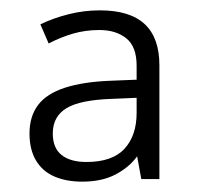

<svg xmlns="http://www.w3.org/2000/svg" viewBox="-20 -742 380 371"><path d="M173 -722Q231 -722 259.5 -695.5Q288 -669 288 -616V-396H253L245 -440Q230 -419 203.5 -405Q177 -391 139 -391Q108 -391 85 -401Q62 -411 49.5 -432Q37 -453 37 -484Q37 -517 53.5 -539Q70 -561 105.5 -572.5Q141 -584 194 -586L244 -588V-615Q244 -652 224 -668Q204 -684 172 -684Q145 -684 121 -677Q97 -670 74 -658L58 -695Q83 -707 112.5 -714.5Q142 -722 173 -722ZM197 -551Q135 -549 108.5 -533Q82 -517 82 -484Q82 -456 99 -442.5Q116 -429 147 -429Q197 -429 220.5 -454.5Q244 -480 244 -524V-553Z"/></svg>

Font: Noto Sans Georgian Light
Style: Regular
Weight: 300
Version: Version 2.002